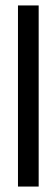

<svg xmlns="http://www.w3.org/2000/svg" viewBox="-20 -685 207 705"><path d="M46 -665H122V0H46Z"/></svg>

Font: Pragati Narrow
Style: Regular
Weight: 400
Designer: Hector Gatti, Marcela Romero, Pablo Cosgaya and Nicolas Silva
Foundry: Omnibus-Type
Version: Version 1.010; ttfautohint (v1.3)